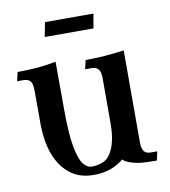

<svg xmlns="http://www.w3.org/2000/svg" viewBox="-71 -643 634 718"><g transform="rotate(-10 246.0 -284.5)"><path d="M229 12.7Q172.9 12.7 136.2 -17.6Q67.9 -74.2 64.9 -203.1Q64.5 -208 64.5 -336.4Q64.5 -358.4 59.1 -368.7Q50.8 -382.3 30.8 -382.3H6.3L14.2 -416Q95.2 -416 160.6 -429.2L161.1 -252.4Q161.1 -155.3 170.7 -105Q180.2 -54.7 194.8 -37.1Q209.5 -19.5 224.6 -19.5H227.5Q243.7 -19.5 260.7 -24.9Q290.5 -32.2 306.6 -69.3Q322.8 -106.4 323.2 -162.6V-336.4Q323.2 -358.4 317.4 -368.7Q309.1 -382.3 289.6 -382.3H264.6L272.5 -416Q344.7 -416 418.9 -426.8V-79.1Q418.9 -57.1 424.6 -47.6Q430.2 -38.1 437.3 -35.6Q444.3 -33.2 452.6 -33.2H477.1L469.7 0.5Q444.8 0.5 420.9 -0.7Q397 -2 374.5 -8.8Q352.1 -15.6 342.3 -25.9Q295.9 12.7 229 12.7ZM321.8 -527.3H136.7L147.5 -582H331.5Z"/></g></svg>

Font: Quaaykop
Style: Medium
Weight: 500
Designer: Tup Wanders
Foundry: Free font, DO NOT SELL
Version: Version 1.00;July 31, 2023;FontCreator 11.5.0.2430 64-bit